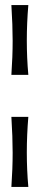

<svg xmlns="http://www.w3.org/2000/svg" viewBox="-20 -619 157 759"><path d="M25 -323Q30 -396 30 -457.5Q30 -519 25 -599H92Q86 -528 86 -459Q86 -390 92 -323ZM25 120Q30 47 30 -15Q30 -77 25 -157H92Q86 -85 86 -16Q86 53 92 120Z"/></svg>

Font: Ruslan Display
Style: Regular
Weight: 400
Version: Version 1.001